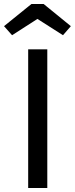

<svg xmlns="http://www.w3.org/2000/svg" viewBox="-40 -934 372 954"><path d="M195 0H100V-689H195ZM-20 -804 116 -914H177L312 -804L273 -759L146 -840L20 -759Z"/></svg>

Font: FiraGOUPP
Style: Medium
Weight: 400
Designer: bBox Type
Foundry: bBox Type GmbH
Version: Version 1.001